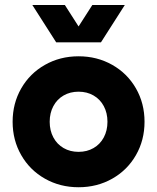

<svg xmlns="http://www.w3.org/2000/svg" viewBox="-20 -746 638 779"><path d="M31.2 -252Q31.2 -326.7 66.2 -387.5Q101.1 -448.2 162.4 -482.9Q223.6 -517.6 298.8 -517.6Q374 -517.6 435.3 -482.9Q496.6 -448.2 531.5 -387.5Q566.4 -326.7 566.4 -252Q566.4 -177.2 531.5 -116.5Q496.6 -55.7 435.3 -21Q374 13.7 298.8 13.7Q223.6 13.7 162.4 -21Q101.1 -55.7 66.2 -116.5Q31.2 -177.2 31.2 -252ZM416 -252Q416 -287.6 401.1 -315.4Q386.2 -343.3 359.6 -358.6Q333 -374 298.8 -374Q264.6 -374 238 -358.6Q211.4 -343.3 196.5 -315.4Q181.6 -287.6 181.6 -252Q181.6 -216.3 196.5 -188.5Q211.4 -160.6 238 -145.3Q264.6 -129.9 298.8 -129.9Q333 -129.9 359.6 -145.3Q386.2 -160.6 401.1 -188.5Q416 -216.3 416 -252ZM243.2 -725.6 298.8 -638.7 354.5 -725.6H486.3L389.6 -574.2H208L111.3 -725.6Z"/></svg>

Font: Wanted Sans ExtraBold
Style: Regular
Weight: 800
Designer: Original Design by Kil Hyung-jin and Kang Hanbin, Wanted Lab, Inc; Hangeul from Source Han Sans by Jang Soo-young and Ka
Foundry: Wanted Lab, Inc.
Version: Version 1.003